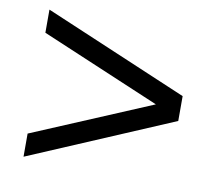

<svg xmlns="http://www.w3.org/2000/svg" viewBox="-63 -571 748 662"><g transform="rotate(10 311.0 -240.5)"><path d="M59 17V-64L477 -240L59 -417V-498L563 -284V-197Z"/></g></svg>

Font: Zen Kaku Gothic New Medium
Style: Regular
Weight: 500
Designer: Yoshimichi Ohira
Foundry: Positype
Version: Version 1.002